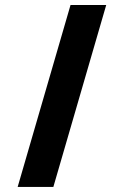

<svg xmlns="http://www.w3.org/2000/svg" viewBox="-20 -739 490 759"><path d="M258.8 -719.2H399.9L190.9 0H49.8Z"/></svg>

Font: Ultra
Style: Regular
Weight: 400
Designer: Astigmatic (AOETI)
Foundry: Astigmatic (AOETI)
Version: Version 1.001